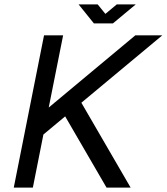

<svg xmlns="http://www.w3.org/2000/svg" viewBox="-20 -859 763 879"><path d="M723.1 -697.3 352.5 -388.7 578.1 0H467.8L278.3 -326.2L178.7 -243.2L130.4 0H43L181.6 -697.3H269L203.1 -366.7L599.6 -697.3ZM497.1 -752H409.7L339.8 -838.9H427.2L462.4 -795.4L514.6 -838.9H601.6Z"/></svg>

Font: Qaz
Style: Italic
Weight: 400
Italic angle: -11.25°
Designer: GGBotNet
Foundry: f0n7
Version: 0.70